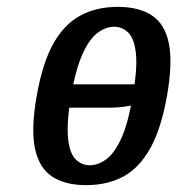

<svg xmlns="http://www.w3.org/2000/svg" viewBox="-20 -530 517 560"><path d="M231 10Q170 10 132 -15Q94 -40 82 -97Q70 -154 87 -250Q104 -347 136 -403.5Q168 -460 215 -485Q262 -510 323 -510Q385 -510 423 -485Q461 -460 472.5 -403.5Q484 -347 467 -250Q450 -154 418 -97Q386 -40 339.5 -15Q293 10 231 10ZM242 -48Q266 -48 290 -65.5Q314 -83 334 -127Q354 -171 367 -250Q381 -329 376.5 -373Q372 -417 354.5 -434.5Q337 -452 313 -452Q289 -452 265 -434.5Q241 -417 221 -373Q201 -329 187 -250Q174 -171 178.5 -127Q183 -83 200.5 -65.5Q218 -48 242 -48ZM123 -216 135 -284H432L423 -236Q399 -229 364.5 -222.5Q330 -216 301 -216Z"/></svg>

Font: Cuprum Medium
Style: Italic
Weight: 500
Italic angle: -10°
Version: Version 3.000